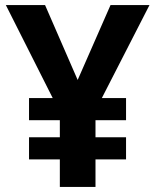

<svg xmlns="http://www.w3.org/2000/svg" viewBox="-20 -734 612 754"><path d="M285 -420 414 -714H567L380 -349H475V-262H355V-195H475V-108H355V0H215V-108H94V-195H215V-262H94V-349H187L3 -714H157Z"/></svg>

Font: Noto Sans Hanifi Rohingya
Style: Regular
Weight: 400
Designer: Monotype Design Team and DaltonMaag
Foundry: Google LLC
Version: Version 2.101